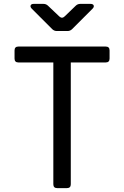

<svg xmlns="http://www.w3.org/2000/svg" viewBox="-20 -970 640 990"><path d="M275 0Q255 0 255 -20V-648H75Q55 -648 55 -668V-710Q55 -730 75 -730H525Q545 -730 545 -710V-668Q545 -648 525 -648H345V-20Q345 0 325 0ZM273 -810Q259 -810 249 -820L144 -925Q135 -934 138 -942Q141 -950 154 -950H204Q218 -950 228 -940L286 -885Q300 -872 314 -886L370 -940Q380 -950 394 -950H446Q460 -950 463 -942Q466 -934 457 -925L352 -820Q342 -810 328 -810Z"/></svg>

Font: Pitagon Sans Mono
Style: Regular
Weight: 400
Monospace: yes
Designer: Travis Tran
Foundry: Pitagon
Version: Version 1.001;gftools[0.9.26]